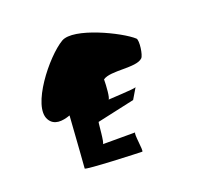

<svg xmlns="http://www.w3.org/2000/svg" viewBox="-86 -780 665 635"><g transform="rotate(-20 246.0 -463.0)"><path d="M55 -450C70 -424 100 -427 128 -437C122 -345 115 -255 115 -255C113 -249 306 -242 313 -242C319 -242 306 -310 313 -310H199C205 -310 209 -379 211 -384L343 -413L365 -450C359 -446 274 -443 267 -442C273 -444 276 -489 276 -510C305 -531 390 -509 415 -533C424 -541 431 -592 423 -600C386 -634 238 -706 190 -678C132 -644 22 -506 55 -450ZM365 -451V-449Z"/></g></svg>

Font: Ampere
Style: SC
Weight: 400
Version: Version 1